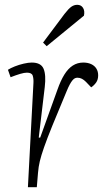

<svg xmlns="http://www.w3.org/2000/svg" viewBox="-20 -778 463 798"><path d="M119 -433Q120 -451 116 -463.5Q112 -476 92 -476Q81 -476 64 -471Q47 -466 24 -457L13 -488Q24 -495 41.5 -502Q59 -509 78.5 -513.5Q98 -518 112 -518Q150 -518 161 -492.5Q172 -467 166 -416L141 -206H147L219 -406Q232 -443 247.5 -468Q263 -493 282.5 -505.5Q302 -518 326 -518Q345 -518 359 -511.5Q373 -505 380.5 -493Q388 -481 388 -465Q388 -447 379.5 -435Q371 -423 359 -415L337 -438Q329 -446 320.5 -450.5Q312 -455 302 -455Q297 -455 292 -453Q287 -451 281.5 -444.5Q276 -438 270 -427Q264 -416 257 -399Q220 -311 197.5 -255.5Q175 -200 163 -165.5Q151 -131 145.5 -108Q140 -85 138 -60L133 0H96ZM248 -720Q265 -742 276.5 -750Q288 -758 301 -758Q317 -758 325 -745.5Q333 -733 329 -713L174 -586L159 -601Z"/></svg>

Font: Literata 18pt ExtraLight
Style: Italic
Weight: 250
Italic angle: -2°
Designer: Latin by Veronika Burian and Jose Scaglione. Greek by Irene Vlachou. Cyrillic by Vera Evstafieva
Foundry: TypeTogether
Version: Version 3.103;gftools[0.9.29]